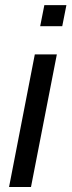

<svg xmlns="http://www.w3.org/2000/svg" viewBox="-20 -745 285 765"><path d="M140.1 -640.6 156.7 -724.6H244.6L228 -640.6ZM16.1 0 118.7 -528.3H206.5L103.5 0Z"/></svg>

Font: Liberation Sans
Style: Italic
Weight: 400
Italic angle: -12°
Designer: Steve Matteson
Foundry: Ascender Corporation
Version: Version 2.1.5